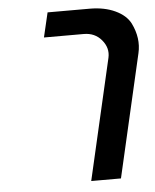

<svg xmlns="http://www.w3.org/2000/svg" viewBox="-55 -647 722 894"><g transform="rotate(-5 305.5 -200.0)"><path d="M465 -365Q475 -410 443 -448Q412 -485 360 -485H174L201 -600H398Q466 -600 516.5 -576.5Q567 -553 587 -514Q622 -443 606 -374L474 200H335Z"/></g></svg>

Font: Miedinger
Style: Bold-Italic
Weight: 700
Italic angle: -13°
Version: Version 001.000